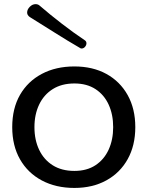

<svg xmlns="http://www.w3.org/2000/svg" viewBox="-20 -904 719 936"><path d="M342.8 12.2Q252.4 12.2 184.1 -24.2Q115.7 -60.5 77.6 -127.2Q39.6 -193.8 39.6 -284.2Q39.6 -375.5 77.6 -441.7Q115.7 -507.8 184.1 -543.9Q252.4 -580.1 342.8 -580.1Q432.1 -580.1 498.8 -543.5Q565.4 -506.8 602.5 -440.2Q639.6 -373.5 639.6 -284.2Q639.6 -194.8 602.5 -128.2Q565.4 -61.5 498.5 -24.7Q431.6 12.2 342.8 12.2ZM342.8 -70.8Q403.3 -70.8 445.6 -98.6Q487.8 -126.5 509.8 -174.8Q531.7 -223.1 531.7 -284.2Q531.7 -345.7 509.8 -393.8Q487.8 -441.9 445.6 -469.5Q403.3 -497.1 342.8 -497.1Q280.8 -497.1 237.3 -469.7Q193.8 -442.4 170.9 -394.3Q147.9 -346.2 147.9 -284.2Q147.9 -221.7 170.9 -173.6Q193.8 -125.5 237.3 -98.1Q280.8 -70.8 342.8 -70.8ZM377.4 -667.5Q373 -667.5 368.7 -670.9Q309.6 -705.1 246.3 -745.1Q183.1 -785.2 125.5 -820.8Q112.3 -829.6 112.3 -842.8Q112.3 -857.9 125.2 -870.8Q138.2 -883.8 153.3 -883.8Q165.5 -883.8 173.3 -876.5Q223.1 -833.5 281 -788.8Q338.9 -744.1 393.6 -707.5Q401.4 -702.6 401.4 -692.9Q401.4 -683.6 394.3 -675.5Q387.2 -667.5 377.4 -667.5Z"/></svg>

Font: Cutive
Style: Regular
Weight: 400
Version: Version 1.100; ttfautohint (v1.8.4.7-5d5b)